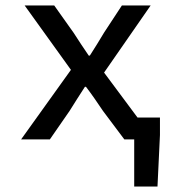

<svg xmlns="http://www.w3.org/2000/svg" viewBox="-20 -509 640 701"><path d="M470 172V0H434L356 -104Q342 -125 326 -148Q310 -171 294 -192H290Q276 -170 262 -148.5Q248 -127 234 -104L162 0H57L239 -254L70 -489H178L249 -389Q262 -369 276 -347.5Q290 -326 304 -306H308Q321 -326 334.5 -348Q348 -370 360 -390L425 -489H530L360 -244L482 -80H564V-16L555 172Z"/></svg>

Font: SauceCodePro Nerd Font Mono
Style: Regular
Weight: 500
Monospace: yes
Designer: Paul D. Hunt, Teo Tuominen
Foundry: Adobe Systems Incorporated
Version: Version 2.030;PS 1.000;hotconv 16.6.51;makeotf.lib2.5.65220;